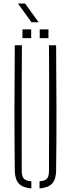

<svg xmlns="http://www.w3.org/2000/svg" viewBox="-20 -1054 398 1078"><path d="M63 -95Q61 -274.5 61.2 -447.8Q61.5 -621 63 -800H103Q102 -680.5 101.8 -564Q101.5 -447.5 101.8 -331Q102 -214.5 102 -95Q102 -64.5 113.5 -51.5Q125 -38.5 156 -36V4Q107.5 0 85.8 -23.5Q64 -47 63 -95ZM202 4V-36Q233 -38.5 244 -51.5Q255 -64.5 255 -95Q255 -214.5 255.5 -331Q256 -447.5 256 -564Q256 -680.5 255 -800H295Q296.5 -621 297 -447.8Q297.5 -274.5 295 -95Q294.5 -47 272.8 -23.5Q251 0 202 4ZM203 -840V-889H252V-840ZM106 -840V-889H155V-840ZM157 -929 81 -1034H121L197 -929Z"/></svg>

Font: Big Shoulders Stencil Text Thin Thin
Style: Regular
Weight: 250
Version: Version 2.001